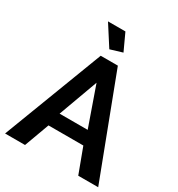

<svg xmlns="http://www.w3.org/2000/svg" viewBox="-211 -1050 1095 1184"><g transform="rotate(30 336.0 -458.0)"><path d="M388 -797 333 -916H209L302 -771ZM147 0 212 -177H460L526 0H668L398 -710H276L5 0ZM337 -553 435 -274H235Z"/></g></svg>

Font: RT Raleway Bold
Style: Regular
Weight: 400
Designer: Matt McInerney, Pablo Impallari, Rodrigo Fuenzalida — Edited by Milan Moffatt in April 2016
Foundry: Matt McInerney, Pablo Impallari, Rodrigo Fuenzalida — Edited by Milan Moffatt in April 2016
Version: Version 3.001